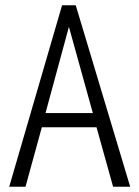

<svg xmlns="http://www.w3.org/2000/svg" viewBox="-20 -710 530 730"><path d="M15 0 216 -690H268L475 0H410L347 -226H139L77 0ZM153 -280H333L242 -608Z"/></svg>

Font: Radio Canada Condensed Light
Style: Regular
Weight: 300
Width: 3
Designer: Charles Daoud, Etienne Aubert Bonn, Alexandre Saumier Demers, Jacques Le Bailly
Foundry: Radio-Canada
Version: Version 2.104; ttfautohint (v1.8.4.7-5d5b);gftools[0.9.28.de